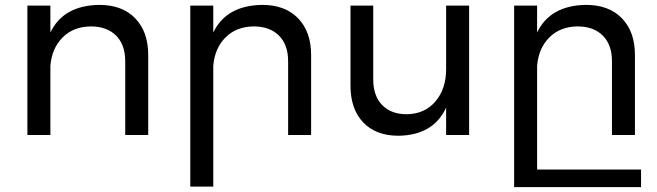

<svg xmlns="http://www.w3.org/2000/svg" viewBox="-20 -552 2686 785"><path d="M586 -327V0H492V-302Q492 -369 454.5 -406.5Q417 -444 351 -444Q280 -443 236 -399Q192 -355 186 -283V0H92V-529H186V-419Q239 -530 386 -532Q480 -532 533 -477Q586 -422 586 -327Z M1252 -327V0H1158V-302Q1158 -369 1120.5 -406.5Q1083 -444 1017 -444Q946 -443 902 -399Q858 -355 852 -283V211H758V-529H852V-419Q905 -530 1052 -532Q1146 -532 1199 -477Q1252 -422 1252 -327Z M1898 -529V0H1804V-112Q1752 1 1609 3Q1517 3 1465 -51.5Q1413 -106 1413 -202V-529H1506V-227Q1506 -160 1542.5 -122.5Q1579 -85 1643 -85Q1717 -86 1760.5 -137.5Q1804 -189 1804 -269V-529Z M2601 141V213H2082V-529H2176V-419Q2229 -530 2376 -532Q2470 -532 2523 -477Q2576 -422 2576 -327V0H2482V-302Q2482 -369 2444.5 -406.5Q2407 -444 2341 -444Q2270 -443 2226 -399Q2182 -355 2176 -283V141Z"/></svg>

Font: Montserrat arm2
Style: Regular
Weight: 400
Designer: Julieta Ulanovsky
Foundry: Julieta Ulanovsky
Version: Version 6.000